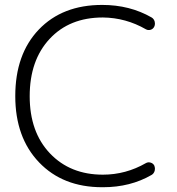

<svg xmlns="http://www.w3.org/2000/svg" viewBox="-20 -784 730 792"><path d="M404.3 -63.5Q499 -63.5 582 -111.3Q590.8 -116.2 601.1 -113.3Q611.3 -110.4 616.2 -101.6Q619.1 -94.7 619.1 -87.9Q619.1 -84 618.2 -80.1Q615.2 -68.4 605.5 -62.5Q517.6 -11.7 405.3 -11.7Q403.3 -11.7 401.4 -11.7Q239.3 -11.7 141.1 -114.3Q43 -216.8 43 -387.7Q43 -560.5 140.1 -662.1Q237.3 -763.7 401.4 -763.7Q515.6 -763.7 605.5 -711.9Q615.2 -706.1 618.2 -694.3Q619.1 -690.4 619.1 -686.5Q619.1 -679.7 616.2 -673.8Q611.3 -664.1 601.1 -661.1Q590.8 -658.2 582 -663.1Q499 -710.9 404.3 -711.9Q266.6 -711.9 184.6 -623.5Q102.5 -535.2 102.5 -387.2Q102.5 -239.3 186 -151.4Q269.5 -63.5 404.3 -63.5Z"/></svg>

Font: irohamaru Light
Style: Regular
Weight: 200
Designer: [Source Han Sans]
Ryoko NISHIZUKA  (kana & ideographs); Paul D. Hunt (Latin, Greek & Cyrillic); Wenlong ZHANG  (bopomofo
Version: Version 1.01